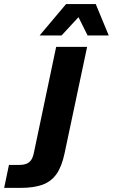

<svg xmlns="http://www.w3.org/2000/svg" viewBox="-111 -764 549 934"><path d="M-90.8 150 -67.4 38.2H-18.8Q3 38.2 17.3 32.7Q31.6 27.2 40.5 14.4Q49.4 1.6 54 -21.6L162.2 -536H312.8L203 -17.6Q189.4 46.6 163.6 83Q137.8 119.4 95.3 134.7Q52.8 150 -11.4 150ZM81.6 -591.4 210.4 -744.2H354.8L418 -591.4H315.2L260.6 -701H289.8L188.4 -591.4Z"/></svg>

Font: Geist
Style: Italic
Weight: 400
Italic angle: -12°
Designer: Basement.studio, Andrés Briganti, Mateo Zaragoza
Foundry: Basement.studio, Vercel, Andrés Briganti, Guido Ferreyra, Mateo Zaragoza
Version: Version 1.500